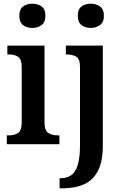

<svg xmlns="http://www.w3.org/2000/svg" viewBox="-20 -784 668 1044"><path d="M156 -632Q126 -632 105.5 -647.5Q85 -663 85 -698Q85 -734 105.5 -749Q126 -764 156 -764Q185 -764 206 -749Q227 -734 227 -698Q227 -663 206 -647.5Q185 -632 156 -632ZM17 0V-48H29Q59 -48 78.5 -61Q98 -74 98 -118V-420Q98 -462 78.5 -475Q59 -488 30 -488H20V-536H222V-120Q222 -75 242 -61.5Q262 -48 292 -48H303V0ZM474 -632Q444 -632 423.5 -647.5Q403 -663 403 -698Q403 -734 423.5 -749Q444 -764 474 -764Q502 -764 523.5 -749Q545 -734 545 -698Q545 -663 523.5 -647.5Q502 -632 474 -632ZM304 240V185H310Q344 185 367.5 168.5Q391 152 403 112.5Q415 73 415 4V-421Q415 -465 393.5 -476.5Q372 -488 342 -488H338V-536H539V8Q539 97 511 148Q483 199 434 219.5Q385 240 321 240Z"/></svg>

Font: Noto Serif Sinhala SemiCondensed SemiBold
Style: Regular
Weight: 600
Width: 4
Designer: Jelle Bosma - Monotype Design Team
Foundry: Monotype Imaging Inc.
Version: Version 2.007; ttfautohint (v1.8.4.7-5d5b)